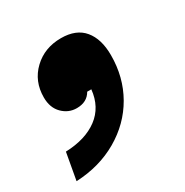

<svg xmlns="http://www.w3.org/2000/svg" viewBox="-145 -238 467 484"><g transform="rotate(-30 88.0 4.0)"><path d="M-40 92Q18 90 53.5 63.5Q89 37 94 -12H82Q69 11 39 11Q15 11 -2.5 -6.5Q-20 -24 -20 -54Q-20 -101 12 -131.5Q44 -162 92 -162Q136 -162 158 -135.5Q180 -109 180 -62Q180 2 150.5 53.5Q121 105 67.5 136Q14 167 -54 170Z"/></g></svg>

Font: Open Sauce Sans ExBold Italic
Style: Regular
Weight: 800
Italic angle: -10°
Designer: Alfredo Marco Pradil
Foundry: Creative Sauce Fz LLC
Version: Version 1.477